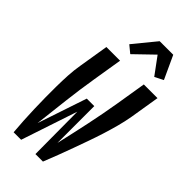

<svg xmlns="http://www.w3.org/2000/svg" viewBox="-297 -1050 1121 1121"><g transform="rotate(45 263.0 -489.5)"><path d="M73 0Q69 -45 66.5 -90.5Q64 -136 62.5 -182Q61 -228 60.5 -274Q60 -320 60.5 -366Q61 -412 63.5 -458.5Q66 -505 74 -551L104 -735H217L187 -551Q170 -448 158 -344.5Q146 -241 134 -137L236 -441H298V-137Q322 -241 344 -344.5Q366 -448 383 -551L413 -735H526L496 -551Q488 -505 475.5 -458.5Q463 -412 448.5 -366Q434 -320 417.5 -274Q401 -228 384.5 -182Q368 -136 350.5 -90.5Q333 -45 315 0H253L251 -348L135 0ZM232 -804 187 -841 300 -979H412L478 -836L425 -809L347 -915Z"/></g></svg>

Font: Iosevka Curly
Style: Bold Italic
Weight: 700
Italic angle: -9°
Monospace: yes
Designer: Belleve Invis
Foundry: Belleve Invis
Version: Version 22.1.2; ttfautohint (v1.8.4)